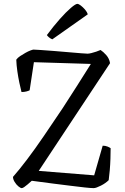

<svg xmlns="http://www.w3.org/2000/svg" viewBox="-20 -971 645 991"><path d="M92 0Q86 0 75 -9Q64 -18 55.5 -32Q47 -46 47 -58Q78 -93 119 -147Q160 -201 206 -268.5Q252 -336 303 -412Q339 -467 376 -525.5Q413 -584 449 -641L155 -650L133 -505Q128 -502 116.5 -499Q105 -496 91 -496Q86 -515 80 -543.5Q74 -572 69.5 -603.5Q65 -635 64 -663Q71 -673 84 -681.5Q97 -690 111 -698Q125 -706 137 -710.5Q149 -715 153 -715Q160 -715 189 -713Q218 -711 257 -708Q296 -705 334.5 -701.5Q373 -698 400 -696Q427 -694 432 -694Q439 -694 451.5 -697Q464 -700 477 -704.5Q490 -709 499 -713Q513 -704 528.5 -686.5Q544 -669 548 -645L180 -89L466 -66L510 -219Q524 -219 535 -214.5Q546 -210 551 -206Q551 -182 550 -151.5Q549 -121 546.5 -91.5Q544 -62 541 -41Q534 -34 523.5 -26.5Q513 -19 501 -13Q489 -7 479.5 -3.5Q470 0 463 0Q450 0 417 -3.5Q384 -7 341.5 -12.5Q299 -18 257.5 -23Q216 -28 185 -32.5Q154 -37 144 -38Q133 -28 123 -19.5Q113 -11 105 -5.5Q97 0 92 0ZM250 -768Q240 -772 232.5 -778.5Q225 -785 222 -790Q257 -837 289 -873Q321 -909 345.5 -930Q370 -951 379 -951Q386 -951 397 -942.5Q408 -934 418.5 -922Q429 -910 433 -897Z"/></svg>

Font: Texturina Medium 12pt ExtraLight
Style: Regular
Weight: 250
Version: Version 1.002